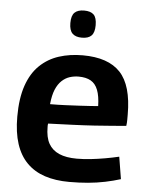

<svg xmlns="http://www.w3.org/2000/svg" viewBox="-54 -792 651 846"><g transform="rotate(5 272.0 -369.0)"><path d="M284 10Q223 10 176 -5.5Q129 -21 96.5 -53.5Q64 -86 47.5 -136.5Q31 -187 31 -257Q31 -338 50.5 -394.5Q70 -451 106 -485.5Q142 -520 190 -535.5Q238 -551 295 -551Q408 -551 461.5 -494Q515 -437 515 -308Q515 -299 515 -285Q515 -271 513 -258Q490 -256 454 -253Q418 -250 373 -247Q328 -244 276 -242Q224 -240 169 -238Q168 -235 168 -231Q168 -227 168 -223Q168 -177 183.5 -149.5Q199 -122 230 -108.5Q261 -95 308 -95Q338 -95 369.5 -98.5Q401 -102 432.5 -107.5Q464 -113 494 -120L510 -22Q478 -12 442 -4.5Q406 3 367 6.5Q328 10 284 10ZM170 -324Q205 -324 237.5 -325.5Q270 -327 299 -328.5Q328 -330 349 -331.5Q370 -333 382 -334Q381 -378 370.5 -405Q360 -432 339 -444Q318 -456 285 -456Q265 -456 246 -450Q227 -444 211 -429Q195 -414 184.5 -389Q174 -364 170 -324ZM284 -628Q256 -628 242 -642Q228 -656 228 -688Q228 -721 242 -734.5Q256 -748 284 -748Q313 -748 326.5 -734.5Q340 -721 340 -688Q340 -656 326.5 -642Q313 -628 284 -628Z"/></g></svg>

Font: Georama ExtraCondensed Thin SemiBold
Style: Regular
Weight: 600
Version: Version 1.001